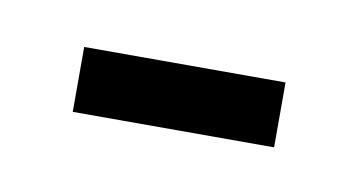

<svg xmlns="http://www.w3.org/2000/svg" viewBox="-25 -187 208 111"><g transform="rotate(10 78.5 -131.0)"><path d="M19.5 -111.8V-149.9H137.7V-111.8Z"/></g></svg>

Font: NotoSansOldHungarianUI
Style: Regular
Weight: 400
Designer: Monotype Design Team
Foundry: Monotype Imaging Inc.
Version: Version 1001.000; ttfautohint (v1.8.4.7-5d5b)